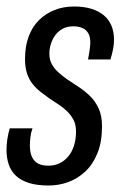

<svg xmlns="http://www.w3.org/2000/svg" viewBox="-27 -559 375 591"><path d="M123 12Q86 12 61.5 4Q37 -4 22 -18Q7 -32 0 -52.5Q-7 -73 -7 -98Q-7 -113 -4.5 -130Q-2 -147 3 -164H73Q68 -150 66.5 -136Q65 -122 65 -110Q65 -91 71 -77Q77 -63 89.5 -56Q102 -49 122 -49Q141 -49 156.5 -56.5Q172 -64 183.5 -78Q195 -92 201 -111.5Q207 -131 207 -154Q207 -175 199.5 -189.5Q192 -204 180.5 -215.5Q169 -227 154.5 -236.5Q140 -246 125 -256Q111 -266 97.5 -276.5Q84 -287 73 -301Q62 -315 56 -333.5Q50 -352 50 -377Q50 -416 61 -446Q72 -476 92.5 -496.5Q113 -517 140.5 -528Q168 -539 201 -539Q231 -539 254 -532Q277 -525 292.5 -512Q308 -499 316 -480Q324 -461 324 -436Q324 -423 321 -407.5Q318 -392 313 -376H244Q249 -403 250 -413Q251 -423 251 -428Q251 -446 244.5 -457Q238 -468 226 -473Q214 -478 199 -478Q180 -478 166 -470.5Q152 -463 143 -450.5Q134 -438 129.5 -423.5Q125 -409 125 -394Q125 -375 132.5 -361.5Q140 -348 152 -337Q164 -326 178 -316Q196 -304 215 -291.5Q234 -279 250 -263.5Q266 -248 276.5 -225.5Q287 -203 287 -170Q287 -122 273 -87.5Q259 -53 235.5 -31Q212 -9 183 1.5Q154 12 123 12Z"/></svg>

Font: Archivo ExtraCondensed
Style: Italic
Weight: 400
Width: 2
Italic angle: -10°
Designer: Hector Gatti
Foundry: Omnibus-Type
Version: Version 2.001